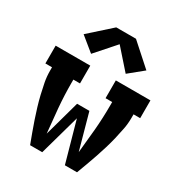

<svg xmlns="http://www.w3.org/2000/svg" viewBox="-181 -902 963 1028"><g transform="rotate(30 300.0 -388.5)"><path d="M155 0Q143 -32 131 -64.5Q119 -97 108 -129.5Q97 -162 87 -195Q77 -228 69 -261.5Q61 -295 54.5 -329Q48 -363 48 -398V-420H7V-530H221V-420H180V-398Q180 -322 186.5 -247Q193 -172 201 -98L262 -318H338L399 -98Q407 -172 413.5 -247Q420 -322 420 -398V-420H379V-530H593V-420H552V-398Q552 -363 545.5 -329Q539 -295 531 -261.5Q523 -228 513 -195Q503 -162 492 -129.5Q481 -97 469 -64.5Q457 -32 445 0H370L300 -250L230 0ZM193 -587 106 -658 239 -777H361L494 -658L407 -587L300 -708Z"/></g></svg>

Font: Iosevka Curly Slab XBdEx
Style: Regular
Weight: 800
Width: 7
Monospace: yes
Designer: Belleve Invis
Foundry: Belleve Invis
Version: Version 11.0.0; ttfautohint (v1.8.3)